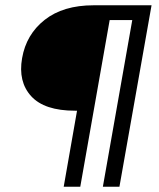

<svg xmlns="http://www.w3.org/2000/svg" viewBox="-20 -710 604 730"><path d="M335.9 -689.9H556.2L434.1 0H371.1L482.9 -633.8H397L285.2 0H222.2L272.9 -289.1H265.1Q148.9 -289.1 98.6 -344.2Q48.3 -399.4 64 -488.8Q79.6 -579.1 149.9 -634.5Q220.2 -689.9 335.9 -689.9Z"/></svg>

Font: SVN-Poppins Light
Style: Italic
Weight: 300
Italic angle: -10°
Designer: Ninad Kale (Devanagari), Jonny Pinhorn (Latin)
Foundry: Indian Type Foundry
Version: Version 3.002 2017